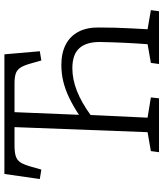

<svg xmlns="http://www.w3.org/2000/svg" viewBox="45 -788 743 873"><g transform="rotate(-90 416.5 -351.5)"><path d="M331 -364Q372 -391 408.5 -408.5Q445 -426 481.5 -435Q518 -444 558 -444Q612 -444 650.5 -424Q689 -404 709 -365.5Q729 -327 728 -272Q728 -236 727 -199.5Q726 -163 724 -126Q722 -89 720 -52L807 -37L802 0H562L567 -37L652 -52Q656 -105 658.5 -158Q661 -211 662 -266Q663 -329 634.5 -361.5Q606 -394 543 -394Q492 -394 439 -373Q386 -352 330 -311L318 -52L410 -37L406 0H161L166 -37L252 -52L275 -657H192Q160 -657 142 -651Q124 -645 114 -629Q104 -613 95 -581L82 -535L39 -542L62 -703H606L620 -542L578 -535L565 -581Q556 -614 545.5 -630Q535 -646 518 -651.5Q501 -657 474 -657H343Z"/></g></svg>

Font: Literata 18pt Light
Style: Italic
Weight: 300
Italic angle: -2°
Designer: Latin by Veronika Burian and Jose Scaglione. Greek by Irene Vlachou. Cyrillic by Vera Evstafieva
Foundry: TypeTogether
Version: Version 3.103;gftools[0.9.29]